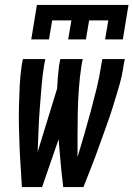

<svg xmlns="http://www.w3.org/2000/svg" viewBox="-20 -760 542 780"><path d="M107 -600 130 -740H502L479 -600H407L420 -677H342L329 -600H257L270 -677H192L179 -600ZM69 0Q67 -41 64 -81.5Q61 -122 59.5 -163Q58 -204 57 -245Q56 -286 57 -327.5Q58 -369 60 -410.5Q62 -452 68 -494L73 -520H164L159 -494Q152 -450 148.5 -406Q145 -362 141.5 -318Q138 -274 136.5 -230.5Q135 -187 133 -143L212 -400Q213 -424 215 -447Q217 -470 220 -494L225 -520H316L311 -494Q304 -447 300.5 -400.5Q297 -354 296 -307.5Q295 -261 295 -214.5Q295 -168 295 -122Q309 -168 322.5 -214.5Q336 -261 348.5 -307.5Q361 -354 372.5 -400.5Q384 -447 391 -494L396 -520H487L482 -494Q476 -452 464 -410.5Q452 -369 439 -327.5Q426 -286 411 -245Q396 -204 381.5 -163Q367 -122 351 -81.5Q335 -41 319 0H237Q231 -48 226.5 -96.5Q222 -145 218 -194L151 0Z"/></svg>

Font: Iosevka SS18 Medium
Style: Italic
Weight: 500
Italic angle: -9°
Monospace: yes
Designer: Belleve Invis
Foundry: Belleve Invis
Version: Version 25.1.1; ttfautohint (v1.8.4)